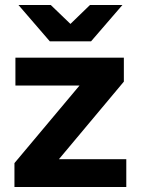

<svg xmlns="http://www.w3.org/2000/svg" viewBox="-20 -752 566 772"><path d="M38.1 0V-96.2L299.8 -408.2H42V-520H478V-423.8L216.8 -111.8H487.8V0ZM54.2 -731.9H184.1L263.2 -655.8L341.8 -731.9H472.2L346.2 -585.9H180.2Z"/></svg>

Font: Aspekta 400
Style: Bold
Weight: 700
Designer: Ivo Dolenc
Version: Version 2.000